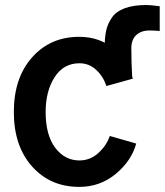

<svg xmlns="http://www.w3.org/2000/svg" viewBox="-20 -728 657 766"><path d="M402.3 -413.1Q397.5 -464.8 397.5 -538.1Q397.5 -577.1 403.3 -605Q409.2 -632.8 426.3 -657.7Q443.4 -682.6 478 -695.3Q512.7 -708 564.5 -708Q580.1 -708 617.2 -703.1V-604.5Q593.8 -606.4 576.2 -606.4Q543 -606.4 523.4 -587.9Q503.9 -569.3 503.9 -536.1Q503.9 -477.5 507.8 -413.1ZM35.2 -281.2Q35.2 -417 107.9 -499Q180.7 -581.1 295.9 -581.1Q379.9 -581.1 437.5 -530.3Q495.1 -479.5 509.8 -414.1L404.3 -384.8Q392.6 -421.9 364.3 -448.7Q335.9 -475.6 296.9 -475.6Q233.4 -475.6 197.8 -419.9Q162.1 -364.3 162.1 -281.2Q162.1 -189.5 200.2 -138.7Q238.3 -87.9 296.9 -87.9Q339.8 -87.9 372.6 -117.7Q405.3 -147.5 418 -185.5L523.4 -155.3Q504.9 -86.9 442.4 -34.7Q379.9 17.6 295.9 17.6Q180.7 17.6 107.9 -64Q35.2 -145.5 35.2 -281.2Z"/></svg>

Font: Gothic A1
Style: Bold
Weight: 700
Version: Version 2.50